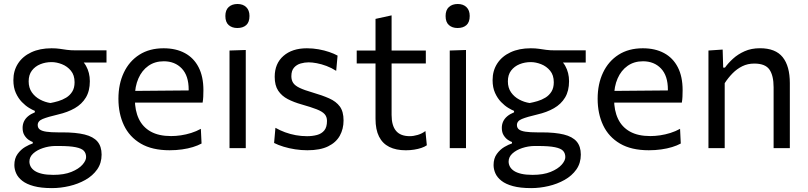

<svg xmlns="http://www.w3.org/2000/svg" viewBox="-20 -753 4108 976"><path d="M244 203.2Q188.6 203.2 151.7 193.1Q114.7 183.1 93.1 166Q71.4 149 62.2 128.1Q53 107.3 53 86Q53 52.3 69.4 29.7Q85.8 7.1 107.8 -5.9Q129.9 -18.8 146.5 -23.8V-31.2Q138.2 -33.7 126 -41.9Q113.9 -50 104.4 -65Q94.9 -79.9 94.9 -103Q94.9 -120.7 101.8 -135.5Q108.7 -150.3 122.5 -161.9Q136.3 -173.5 157.1 -182V-189.4Q145.7 -193.7 127.5 -204.7Q109.4 -215.7 91.2 -234.4Q73 -253.1 60.5 -280.6Q48 -308.2 48 -345.6Q48 -393.9 71.8 -430.4Q95.6 -466.9 139.2 -487.2Q182.8 -507.6 242 -507.6Q265.8 -507.6 283.6 -504.9Q301.4 -502.3 320.3 -499.6Q339.3 -497 367.1 -497H521.4V-435.1Q472 -435.1 425 -435.1Q378.1 -435.1 330.3 -435.1L353.9 -474.2Q397.8 -453 417.3 -418.2Q436.7 -383.4 436.7 -340.2Q436.7 -290.9 416.5 -257.3Q396.3 -223.7 360 -202.9Q323.7 -182.1 275.1 -171Q222.4 -158.7 197 -148.2Q171.7 -137.8 171.7 -117.4Q171.7 -102.9 182.2 -94.9Q192.7 -86.9 215.4 -83.5Q238.2 -80.1 275.3 -80.1H297.1Q366.2 -80.1 410.2 -69.2Q454.2 -58.3 475.4 -33.5Q496.5 -8.7 496.5 32.9Q496.5 76.1 474 108.3Q451.4 140.4 414.1 161.4Q376.7 182.5 332.3 192.8Q287.9 203.2 244 203.2ZM251 135.9Q306.2 135.9 343.3 120.7Q380.4 105.5 399 84.4Q417.7 63.3 417.7 45.6Q417.7 26.5 406.6 14Q395.4 1.6 365.3 -4.6Q335.3 -10.9 278.4 -10.9H259.8Q228.2 -10.3 198.2 -0.3Q168.2 9.6 148.8 27.2Q129.5 44.8 129.5 68.3Q129.5 81.3 135.8 93.5Q142.2 105.8 156.3 115.4Q170.4 124.9 193.8 130.4Q217.1 135.9 251 135.9ZM236.4 -229.3Q254.9 -232.7 276.2 -238.9Q297.4 -245.1 316.3 -256.6Q335.2 -268 347.2 -287.1Q359.1 -306.2 359.1 -334.8Q359.1 -371.1 340.4 -393.6Q321.8 -416.1 294.7 -426.7Q267.6 -437.3 242 -437.3Q211.6 -437.3 185.1 -426.6Q158.6 -415.9 142.1 -394.2Q125.7 -372.5 125.7 -339.6Q125.7 -306.7 141.8 -283.6Q157.9 -260.6 183.2 -247.1Q208.5 -233.5 236.4 -229.3Z M842.2 10.8Q753.2 10.8 695.6 -23.1Q638 -57 610 -116.1Q582 -175.1 582 -251Q582 -326 609.5 -384Q636.9 -442 688.4 -474.8Q739.8 -507.6 811.6 -507.6Q874.3 -507.6 919.7 -483.1Q965.1 -458.7 989.5 -411.2Q1014 -363.8 1014 -294.6Q1014 -276.1 1013.2 -261.3Q1012.5 -246.4 1010 -231.6L937.5 -268.2Q938.5 -275.8 938.8 -283.1Q939.1 -290.5 939.1 -297.4Q939.1 -368.1 904.1 -404.8Q869.1 -441.5 812.6 -441.5Q767.1 -441.5 734.2 -418.2Q701.3 -395 683.5 -354.1Q665.6 -313.2 665.6 -260.6V-249Q665.6 -191.1 685.6 -149Q705.5 -106.9 746.3 -84.1Q787.2 -61.3 850 -61.3Q873.5 -61.3 899.6 -65.1Q925.8 -69 951.7 -77.1Q977.7 -85.2 1001 -98.1L1004.6 -23.4Q985.6 -13.1 960.5 -5.4Q935.4 2.3 905.3 6.5Q875.3 10.8 842.2 10.8ZM616.6 -231.6V-290.5L959.3 -293.5L1010 -274.4V-231.6Z M1146.7 0Q1146.7 -55.3 1146.7 -106.4Q1146.7 -157.6 1146.7 -218.8V-268.8Q1146.7 -313.3 1146.7 -351.1Q1146.7 -389 1146.7 -424.2Q1146.7 -459.5 1146.7 -496.2L1229.3 -498.9Q1229.3 -462.1 1229.3 -426.4Q1229.3 -390.7 1229.3 -352.4Q1229.3 -314.1 1229.3 -268.8V-218.8Q1229.3 -157.6 1229.3 -106.4Q1229.3 -55.3 1229.3 0ZM1186.4 -610.6Q1159.4 -610.6 1142.5 -625.5Q1125.6 -640.4 1125.6 -671.7Q1125.6 -701.9 1142.5 -717.3Q1159.4 -732.7 1187.4 -732.7Q1215.3 -732.7 1231.7 -716.7Q1248.2 -700.8 1248.2 -671.7Q1248.2 -640.4 1231.7 -625.5Q1215.1 -610.6 1186.4 -610.6Z M1542.5 10.8Q1511.4 10.8 1480.3 6Q1449.2 1.2 1421.7 -7.2Q1394.1 -15.6 1373.3 -26.2L1380.1 -103.3Q1402.8 -90.3 1429.1 -80.6Q1455.3 -71 1483.6 -65.8Q1511.9 -60.7 1540.7 -60.7Q1568.2 -60.7 1591.4 -66.9Q1614.5 -73.1 1628.4 -89.8Q1642.2 -106.5 1642.2 -138.4Q1642.2 -159.4 1630.1 -172.9Q1618 -186.4 1589.8 -197.4Q1561.7 -208.4 1513.4 -222.1Q1474 -233.1 1443 -249.1Q1412.1 -265.2 1394.2 -292Q1376.4 -318.8 1376.4 -362.4Q1376.4 -429.9 1420.8 -468.7Q1465.2 -507.6 1540.1 -507.6Q1570.9 -507.6 1599.9 -502.3Q1628.9 -497.1 1653.6 -488.6Q1678.2 -480.2 1696 -470.4L1689 -392.9Q1665 -408.2 1639.4 -417.8Q1613.8 -427.3 1590.3 -431.7Q1566.9 -436.1 1549.1 -436.1Q1528.6 -436.1 1508.4 -430.3Q1488.1 -424.5 1474.6 -409.2Q1461.1 -393.9 1461.1 -365.6Q1461.1 -345.2 1470.6 -331.2Q1480.1 -317.2 1503.5 -306.1Q1526.9 -294.9 1568.6 -282.9Q1617.9 -268.6 1653.3 -252.9Q1688.7 -237.2 1707.6 -211.5Q1726.4 -185.8 1726.4 -140.8Q1726.4 -97.5 1707.4 -63.2Q1688.4 -28.9 1648 -9.1Q1607.5 10.8 1542.5 10.8Z M2042.8 10.9Q1993.3 10.9 1958.9 -6.2Q1924.5 -23.4 1906.7 -58.8Q1888.9 -94.2 1888.9 -149.1Q1888.9 -192.6 1888.9 -235.4Q1888.9 -278.2 1888.9 -319.3Q1888.9 -360.3 1888.9 -398.7Q1888.9 -437 1888.9 -471.8Q1888.9 -522.8 1888.9 -566.5Q1888.9 -610.2 1888.9 -657L1970.6 -674.9Q1970.6 -637.8 1970.6 -606.4Q1970.6 -575 1970.6 -543Q1970.6 -510.9 1970.6 -471.8V-168.7Q1970.6 -114.8 1993.2 -87.8Q2015.8 -60.8 2062.9 -60.8Q2081.7 -60.8 2103.5 -67.2Q2125.3 -73.7 2142.6 -86.9L2149.7 -14.5Q2139.3 -7.1 2122.5 -1.3Q2105.7 4.5 2085.1 7.7Q2064.6 10.9 2042.8 10.9ZM1793.3 -430.5V-496.2H2144.6V-430.5Q2094.6 -430.5 2043.7 -430.5Q1992.8 -430.5 1944.8 -430.5H1911.1Z M2266.2 0Q2266.2 -55.3 2266.2 -106.4Q2266.2 -157.6 2266.2 -218.8V-268.8Q2266.2 -313.3 2266.2 -351.1Q2266.2 -389 2266.2 -424.2Q2266.2 -459.5 2266.2 -496.2L2348.8 -498.9Q2348.8 -462.1 2348.8 -426.4Q2348.8 -390.7 2348.8 -352.4Q2348.8 -314.1 2348.8 -268.8V-218.8Q2348.8 -157.6 2348.8 -106.4Q2348.8 -55.3 2348.8 0ZM2305.9 -610.6Q2278.9 -610.6 2262 -625.5Q2245.1 -640.4 2245.1 -671.7Q2245.1 -701.9 2262 -717.3Q2278.9 -732.7 2306.9 -732.7Q2334.8 -732.7 2351.2 -716.7Q2367.7 -700.8 2367.7 -671.7Q2367.7 -640.4 2351.2 -625.5Q2334.6 -610.6 2305.9 -610.6Z M2680 203.2Q2624.6 203.2 2587.7 193.1Q2550.7 183.1 2529.1 166Q2507.4 149 2498.2 128.1Q2489 107.3 2489 86Q2489 52.3 2505.4 29.7Q2521.8 7.1 2543.8 -5.9Q2565.9 -18.8 2582.5 -23.8V-31.2Q2574.2 -33.7 2562 -41.9Q2549.9 -50 2540.4 -65Q2530.9 -79.9 2530.9 -103Q2530.9 -120.7 2537.8 -135.5Q2544.7 -150.3 2558.5 -161.9Q2572.3 -173.5 2593.1 -182V-189.4Q2581.7 -193.7 2563.5 -204.7Q2545.4 -215.7 2527.2 -234.4Q2509 -253.1 2496.5 -280.6Q2484 -308.2 2484 -345.6Q2484 -393.9 2507.8 -430.4Q2531.6 -466.9 2575.2 -487.2Q2618.8 -507.6 2678 -507.6Q2701.8 -507.6 2719.6 -504.9Q2737.4 -502.3 2756.3 -499.6Q2775.3 -497 2803.1 -497H2957.4V-435.1Q2908 -435.1 2861 -435.1Q2814.1 -435.1 2766.3 -435.1L2789.9 -474.2Q2833.8 -453 2853.3 -418.2Q2872.7 -383.4 2872.7 -340.2Q2872.7 -290.9 2852.5 -257.3Q2832.3 -223.7 2796 -202.9Q2759.7 -182.1 2711.1 -171Q2658.4 -158.7 2633 -148.2Q2607.7 -137.8 2607.7 -117.4Q2607.7 -102.9 2618.2 -94.9Q2628.7 -86.9 2651.4 -83.5Q2674.2 -80.1 2711.3 -80.1H2733.1Q2802.2 -80.1 2846.2 -69.2Q2890.2 -58.3 2911.4 -33.5Q2932.5 -8.7 2932.5 32.9Q2932.5 76.1 2910 108.3Q2887.4 140.4 2850.1 161.4Q2812.7 182.5 2768.3 192.8Q2723.9 203.2 2680 203.2ZM2687 135.9Q2742.2 135.9 2779.3 120.7Q2816.4 105.5 2835 84.4Q2853.7 63.3 2853.7 45.6Q2853.7 26.5 2842.6 14Q2831.4 1.6 2801.3 -4.6Q2771.3 -10.9 2714.4 -10.9H2695.8Q2664.2 -10.3 2634.2 -0.3Q2604.2 9.6 2584.8 27.2Q2565.5 44.8 2565.5 68.3Q2565.5 81.3 2571.8 93.5Q2578.2 105.8 2592.3 115.4Q2606.4 124.9 2629.8 130.4Q2653.1 135.9 2687 135.9ZM2672.4 -229.3Q2690.9 -232.7 2712.2 -238.9Q2733.4 -245.1 2752.3 -256.6Q2771.2 -268 2783.2 -287.1Q2795.1 -306.2 2795.1 -334.8Q2795.1 -371.1 2776.4 -393.6Q2757.8 -416.1 2730.7 -426.7Q2703.6 -437.3 2678 -437.3Q2647.6 -437.3 2621.1 -426.6Q2594.6 -415.9 2578.1 -394.2Q2561.7 -372.5 2561.7 -339.6Q2561.7 -306.7 2577.8 -283.6Q2593.9 -260.6 2619.2 -247.1Q2644.5 -233.5 2672.4 -229.3Z M3278.2 10.8Q3189.2 10.8 3131.6 -23.1Q3074 -57 3046 -116.1Q3018 -175.1 3018 -251Q3018 -326 3045.5 -384Q3072.9 -442 3124.4 -474.8Q3175.8 -507.6 3247.6 -507.6Q3310.3 -507.6 3355.7 -483.1Q3401.1 -458.7 3425.5 -411.2Q3450 -363.8 3450 -294.6Q3450 -276.1 3449.2 -261.3Q3448.5 -246.4 3446 -231.6L3373.5 -268.2Q3374.5 -275.8 3374.8 -283.1Q3375.1 -290.5 3375.1 -297.4Q3375.1 -368.1 3340.1 -404.8Q3305.1 -441.5 3248.6 -441.5Q3203.1 -441.5 3170.2 -418.2Q3137.3 -395 3119.5 -354.1Q3101.6 -313.2 3101.6 -260.6V-249Q3101.6 -191.1 3121.6 -149Q3141.5 -106.9 3182.3 -84.1Q3223.2 -61.3 3286 -61.3Q3309.5 -61.3 3335.6 -65.1Q3361.8 -69 3387.7 -77.1Q3413.7 -85.2 3437 -98.1L3440.6 -23.4Q3421.6 -13.1 3396.5 -5.4Q3371.4 2.3 3341.3 6.5Q3311.3 10.8 3278.2 10.8ZM3052.6 -231.6V-290.5L3395.3 -293.5L3446 -274.4V-231.6Z M3581.3 0Q3581.3 -55.3 3581.3 -106.4Q3581.3 -157.6 3581.3 -218.8V-268.8Q3581.3 -324 3581.3 -381.4Q3581.3 -438.9 3581.3 -496.2L3653.5 -501.1L3656.2 -409.2H3665.2Q3681.1 -431.7 3706 -454.5Q3730.9 -477.3 3765 -492.5Q3799.2 -507.8 3843 -507.8Q3922.2 -507.8 3958.6 -462.4Q3995 -417 3995 -330.4Q3995 -298 3995 -273Q3995 -248.1 3995 -218.8Q3995 -159.8 3995 -107.5Q3995 -55.3 3995 0H3912.5Q3912.5 -55.3 3912.5 -107.1Q3912.5 -159 3912.5 -215.3V-309.3Q3912.5 -368.9 3891.3 -399.4Q3870.2 -429.9 3814.4 -429.9Q3780.8 -429.9 3753.5 -416.4Q3726.1 -402.9 3703.9 -380.3Q3681.7 -357.7 3663.9 -330.2V-215.3Q3663.9 -156.8 3663.9 -106Q3663.9 -55.3 3663.9 0Z"/></svg>

Font: Commissioner Thin
Style: Regular
Weight: 100
Designer: Kostas Bartsokas
Foundry: Kostas Bartsokas
Version: Version 1.001;gftools[0.9.23]